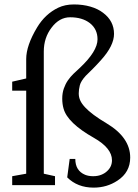

<svg xmlns="http://www.w3.org/2000/svg" viewBox="-20 -838 624 869"><path d="M98.6 -427.7H35.2V-468.3L98.6 -482.9V-570.8Q98.6 -631.8 147.9 -713.9Q184.6 -774.9 243.7 -803.2Q274.4 -817.9 314.7 -817.9Q355 -817.9 388.9 -808.1Q422.9 -798.3 446.3 -780.3Q496.1 -743.2 496.1 -684.6Q496.1 -631.3 437.5 -566.4Q418.9 -545.4 399.4 -525.9L368.2 -495.1Q346.2 -471.2 341.3 -451.9Q336.4 -432.6 336.4 -415.3Q336.4 -397.9 343.3 -383.1Q350.1 -368.2 365.2 -352.1Q395 -319.8 462.4 -279.8Q569.3 -215.8 569.3 -125Q569.3 -58.1 511.7 -20.5Q463.9 11.2 403.8 11.2Q330.6 11.2 284.2 -35.2L295.4 -118.7H320.8Q320.8 -65.4 365.2 -46.9Q380.9 -40.5 401.6 -40.5Q422.4 -40.5 438.2 -46.9Q454.1 -53.2 464.8 -63.5Q486.8 -83.5 486.8 -112.8Q486.8 -167.5 405.3 -213.9Q285.2 -281.7 267.6 -346.7Q261.7 -367.2 261.7 -391.8Q261.7 -416.5 268.8 -437Q275.9 -457.5 287.1 -473.9Q298.3 -490.2 312.5 -503.9L340.8 -530.3Q421.4 -606 421.4 -660.2Q421.4 -706.1 386.7 -733.4Q352.5 -759.8 297.4 -759.8Q248.5 -759.8 213.4 -712.9Q178.2 -667 178.2 -605V-51.8L229 -40.5V0H35.2V-40.5L98.6 -51.8Z"/></svg>

Font: Habibi
Style: Regular
Weight: 400
Designer: Magnus Gaarde
Foundry: Magnus Gaarde
Version: Version 1.001